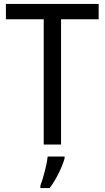

<svg xmlns="http://www.w3.org/2000/svg" viewBox="-20 -734 532 975"><path d="M290 0V-636H481V-714H10V-636H202V0ZM308 70V61H222C218 103 198 175 185 209V221H232C265 179 297 111 308 70Z"/></svg>

Font: Noto Sans Gurmukhi UI SemiCondensed
Style: Regular
Weight: 400
Width: 4
Designer: Jelle Bosma - Monotype Design Team
Foundry: Monotype Imaging Inc.
Version: Version 2.004